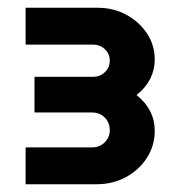

<svg xmlns="http://www.w3.org/2000/svg" viewBox="-20 -720 465 495"><path d="M46 -245V-340H217Q237 -340 250 -353Q263 -366 263 -384Q263 -404 250 -417Q237 -430 217 -430H69V-522H220Q238 -522 250.5 -534Q263 -546 263 -564Q263 -581 250.5 -593Q238 -605 220 -605H46V-700H232Q273 -700 306.5 -681.5Q340 -663 359.5 -633Q379 -603 379 -566Q379 -540 367 -516.5Q355 -493 332 -475Q355 -457 367 -433.5Q379 -410 379 -383Q379 -345 359 -313.5Q339 -282 305 -263.5Q271 -245 229 -245Z"/></svg>

Font: MuseoModerno Thin
Style: Bold
Weight: 700
Version: Version 1.003